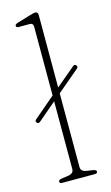

<svg xmlns="http://www.w3.org/2000/svg" viewBox="-114 -767 470 811"><g transform="rotate(-15 121.0 -362.0)"><path d="M14.5 -274Q8 -281.5 16.5 -288L109 -367V-667Q109 -683.5 94 -683.5H46Q34.5 -683.5 34.5 -691.5Q34.5 -698 46 -701.5L106 -719.5Q113.5 -721.5 118.8 -723Q124 -724.5 127.5 -724.5Q140.5 -724.5 140.5 -710.5V-393.5L225 -464.5Q233 -471 239 -463.5Q245 -456 237 -449.5L140.5 -368V-45.5Q140.5 -26.5 163.5 -22.5L193.5 -18Q207 -15.5 207 -8Q207 0 195 0H53Q41.5 0 41.5 -8Q41.5 -15.5 55 -18L86 -22.5Q109 -26.5 109 -45.5V-341.5L28.5 -273Q20.5 -266.5 14.5 -274Z"/></g></svg>

Font: Fraunces 72pt Soft Thin
Style: Regular
Weight: 100
Version: Version 1.000;[b76b70a41]